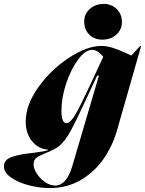

<svg xmlns="http://www.w3.org/2000/svg" viewBox="-122 -754 739 978"><path d="M159 191Q216 191 245 96L382 -369H373L351 -322Q342 -304 333.5 -284.5Q325 -265 315 -245Q265 -136 236.5 -84.5Q208 -33 178 -9Q155 9 112 25Q79 38 64 49.5Q49 61 49 83Q49 105 65.5 130.5Q82 156 107.5 173.5Q133 191 159 191ZM51 24Q56 23 83 19.5Q110 16 122 11V8Q94 7 68 -10Q42 -27 25.5 -59Q9 -91 9 -134Q9 -220 74 -310.5Q139 -401 230.5 -460.5Q322 -520 394 -520Q423 -520 452 -510.5Q481 -501 509.5 -488Q538 -475 547 -471L592 -520H597L474 -90Q451 -9 404 57.5Q357 124 287.5 164Q218 204 132 204Q80 204 25.5 190Q-29 176 -65.5 150.5Q-102 125 -102 94Q-102 59 -61 45Q-20 31 51 24ZM216 -127Q236 -127 261.5 -170Q287 -213 340 -327L404 -465Q375 -500 347 -500Q313 -500 276.5 -451.5Q240 -403 215.5 -330Q191 -257 191 -190Q191 -127 216 -127ZM307 -644Q307 -683 335.5 -708.5Q364 -734 407 -734Q446 -734 472.5 -708Q499 -682 499 -642Q499 -603 470.5 -577.5Q442 -552 399 -552Q359 -552 333 -577.5Q307 -603 307 -644Z"/></svg>

Font: Nyght Serif Dark Italic
Style: Regular
Weight: 800
Italic angle: -16°
Designer: Maksym Kobuzan
Version: Version 0.400